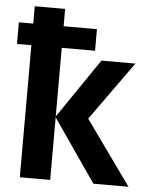

<svg xmlns="http://www.w3.org/2000/svg" viewBox="-54 -805 670 850"><g transform="rotate(5 281.5 -380.0)"><path d="M66 0V-587H2V-683H66V-760H201V-683H349V-587H201V-282L381 -546H532L345 -285L549 0H393L201 -278V0Z"/></g></svg>

Font: Noto Sans Mono SemiCondensed
Style: Bold
Weight: 700
Width: 4
Designer: Monotype Design Team
Foundry: Monotype Imaging Inc.
Version: Version 2.014